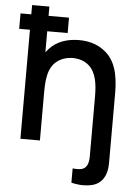

<svg xmlns="http://www.w3.org/2000/svg" viewBox="-63 -798 767 1073"><g transform="rotate(5 320.5 -261.0)"><path d="M504.2 -525C453.1 -569.8 390.6 -581.2 330.2 -577.1C279.2 -574 224 -555.2 187.5 -514.6L169.8 -493.8V-611.5H284.4V-697.9H169.8V-750H72.9V-697.9H12.5V-611.5H72.9V0H182.3V-246.9C182.3 -287.5 182.3 -330.2 189.6 -361.5C195.8 -395.8 211.5 -426 235.4 -444.8C258.3 -463.5 286.5 -472.9 317.7 -475C357.3 -476 391.7 -465.6 415.6 -443.8C459.4 -406.3 467.7 -340.6 467.7 -268.8V64.6C467.7 145.8 421.9 143.8 378.1 139.6V219.8C409.4 227.1 443.8 232.3 487.5 224C543.8 213.5 578.1 168.8 578.1 93.8V-272.9C579.2 -366.7 572.9 -464.6 504.2 -525Z"/></g></svg>

Font: Manrope Semibold
Style: Regular
Weight: 600
Width: 4
Designer: Michael Sharanda
Foundry: Michael Sharanda
Version: Version 2.000;PS 002.000;hotconv 1.0.88;makeotf.lib2.5.64775